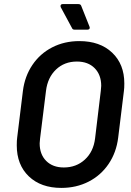

<svg xmlns="http://www.w3.org/2000/svg" viewBox="-20 -909 643 939"><path d="M62 -198Q62 -223 64 -236L92 -464Q101 -536 138.5 -591.5Q176 -647 235.5 -677.5Q295 -708 368 -708Q469 -708 528.5 -651.5Q588 -595 588 -501Q588 -477 586 -464L558 -236Q549 -163 511 -107Q473 -51 413 -20.5Q353 10 280 10Q180 10 121 -46.5Q62 -103 62 -198ZM445 -232 473 -465Q475 -481 475 -489Q475 -543 443 -575.5Q411 -608 356 -608Q295 -608 254 -569Q213 -530 205 -465L176 -232Q174 -216 174 -208Q174 -154 206 -122Q238 -90 292 -90Q353 -90 395 -128.5Q437 -167 445 -232ZM419 -773Q419 -769 416 -766.5Q413 -764 408 -764H344Q335 -764 332 -772L277 -874Q276 -876 276 -879Q276 -889 287 -889H363Q374 -889 377 -881L418 -778Q419 -776 419 -773Z"/></svg>

Font: Barlow SemiBold
Style: Italic
Weight: 600
Italic angle: -7°
Designer: Jeremy Tribby
Foundry: Tribby Type
Version: Version 1.408